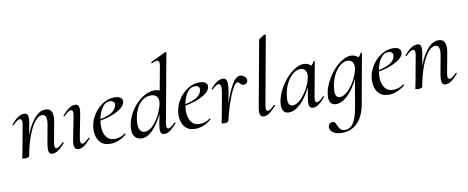

<svg xmlns="http://www.w3.org/2000/svg" viewBox="-79 -1098 4269 1752"><g transform="rotate(-10 2055.0 -222.5)"><path d="M84 -376Q113 -395 140 -395Q160 -395 169 -383.5Q178 -372 178 -347Q178 -332 173 -302L153 -192Q189 -290 237 -344.5Q285 -399 338 -399Q371 -399 387.5 -380Q404 -361 404 -322Q404 -299 398 -267L365 -89Q362 -74 362 -64Q362 -34 381 -34Q391 -34 406 -45Q421 -56 443 -77Q445 -79 446 -79Q449 -79 451 -75.5Q453 -72 451 -69Q417 -29 390 -10Q363 9 337 9Q317 9 308 -2.5Q299 -14 299 -40Q299 -57 304 -89L333 -248Q339 -278 339 -300Q339 -354 300 -354Q268 -354 234 -313Q200 -272 170 -194Q140 -116 121 -9Q119 -1 109 3.5Q99 8 82 8Q55 8 55 1L59 -19Q68 -62 70 -74L111 -297Q114 -312 114 -322Q114 -353 95 -353Q71 -353 29 -309Q28 -308 26 -308Q23 -308 21 -311.5Q19 -315 21 -317Q55 -357 84 -376Z M630 -10Q602 9 576 9Q536 9 536 -40Q536 -61 542 -89L583 -297Q586 -312 586 -323Q586 -353 567 -353Q556 -353 539 -341.5Q522 -330 502 -309Q501 -308 499 -308Q496 -308 493.5 -311.5Q491 -315 494 -317Q560 -395 611 -395Q631 -395 640.5 -383.5Q650 -372 650 -348Q650 -325 645 -302L604 -89Q601 -74 601 -63Q601 -34 619 -34Q642 -34 682 -76Q683 -77 685 -77Q689 -77 691 -73.5Q693 -70 690 -68Q657 -29 630 -10Z M1015 -58Q1018 -58 1020.5 -55Q1023 -52 1021 -49Q950 12 872 12Q806 12 773 -29Q740 -70 740 -135Q740 -157 745 -185Q755 -237 788.5 -286.5Q822 -336 872 -367.5Q922 -399 978 -399Q1013 -399 1032 -386.5Q1051 -374 1051 -353Q1051 -306 982.5 -267.5Q914 -229 817 -212Q813 -188 813 -160Q813 -99 839.5 -62Q866 -25 917 -25Q972 -25 1014 -58ZM972 -324Q974 -334 974 -337Q974 -354 961.5 -363Q949 -372 931 -372Q890 -372 861 -331.5Q832 -291 819 -226Q957 -252 972 -324Z M1237 -361Q1295 -399 1351 -399Q1378 -399 1397 -388L1438 -610Q1440 -619 1440 -633Q1440 -661 1419 -661Q1404 -661 1372 -646H1371Q1367 -646 1365.5 -651.5Q1364 -657 1368 -658L1506 -725H1508Q1512 -725 1515 -722Q1518 -719 1517 -717L1402 -89Q1399 -74 1399 -63Q1399 -34 1417 -34Q1427 -34 1442 -45Q1457 -56 1479 -77Q1481 -79 1483 -79Q1486 -79 1488 -75.5Q1490 -72 1487 -69Q1452 -29 1426 -10Q1400 9 1374 9Q1354 9 1344.5 -2.5Q1335 -14 1335 -39Q1335 -59 1341 -89L1358 -178Q1314 -89 1264 -38Q1214 13 1162 13Q1126 13 1102 -10.5Q1078 -34 1078 -84Q1078 -106 1082 -126Q1095 -197 1137 -260Q1179 -323 1237 -361ZM1158 -63Q1173 -42 1200 -42Q1243 -42 1284 -88.5Q1325 -135 1351 -196.5Q1377 -258 1377 -293Q1377 -325 1359 -342Q1341 -359 1311 -359Q1250 -359 1206 -310.5Q1162 -262 1147 -171Q1143 -148 1143 -125Q1143 -84 1158 -63Z M1802 -58Q1805 -58 1807.5 -55Q1810 -52 1808 -49Q1737 12 1659 12Q1593 12 1560 -29Q1527 -70 1527 -135Q1527 -157 1532 -185Q1542 -237 1575.5 -286.5Q1609 -336 1659 -367.5Q1709 -399 1765 -399Q1800 -399 1819 -386.5Q1838 -374 1838 -353Q1838 -306 1769.5 -267.5Q1701 -229 1604 -212Q1600 -188 1600 -160Q1600 -99 1626.5 -62Q1653 -25 1704 -25Q1759 -25 1801 -58ZM1759 -324Q1761 -334 1761 -337Q1761 -354 1748.5 -363Q1736 -372 1718 -372Q1677 -372 1648 -331.5Q1619 -291 1606 -226Q1744 -252 1759 -324Z M2145 -312Q2138 -316 2130 -325Q2125 -330 2119.5 -334.5Q2114 -339 2107 -339Q2087 -339 2058.5 -282.5Q2030 -226 2004.5 -147.5Q1979 -69 1967 -9Q1965 -1 1955 3.5Q1945 8 1928 8Q1902 8 1902 1Q1903 -5 1908.5 -30Q1914 -55 1917 -74L1953 -271Q1957 -294 1957 -313Q1957 -353 1935 -353Q1914 -353 1876 -315Q1875 -314 1873 -314Q1870 -314 1868 -317.5Q1866 -321 1868 -323Q1900 -360 1927 -377.5Q1954 -395 1980 -395Q2001 -395 2011 -382Q2021 -369 2021 -338Q2021 -314 2015 -276L1994 -159Q2026 -262 2064.5 -328.5Q2103 -395 2141 -395Q2162 -395 2181 -380Q2200 -365 2200 -345Q2200 -330 2189.5 -318.5Q2179 -307 2163 -307Q2152 -307 2145 -312Z M2409 -69Q2373 -29 2347 -10Q2321 9 2295 9Q2256 9 2256 -39Q2256 -59 2262 -89L2370 -680Q2372 -689 2374.5 -693Q2377 -697 2385 -701L2427 -725Q2428 -726 2430 -726Q2434 -726 2437 -722.5Q2440 -719 2438 -717L2324 -89Q2321 -73 2321 -62Q2321 -34 2339 -34Q2349 -34 2364 -45Q2379 -56 2401 -77Q2403 -79 2404 -79Q2407 -79 2409.5 -75.5Q2412 -72 2409 -69Z M2837 -405 2779 -89Q2776 -74 2776 -62Q2776 -34 2793 -34Q2814 -34 2855 -77Q2856 -78 2858 -78Q2861 -78 2863 -74.5Q2865 -71 2863 -69Q2830 -30 2803 -10.5Q2776 9 2751 9Q2731 9 2721.5 -3Q2712 -15 2712 -41Q2712 -57 2717 -89L2733 -184Q2690 -93 2634 -40Q2578 13 2525 13Q2495 13 2478.5 -5.5Q2462 -24 2462 -62Q2462 -71 2464 -91Q2474 -160 2517.5 -232.5Q2561 -305 2620 -352Q2679 -399 2731 -399Q2773 -399 2799 -372Q2818 -388 2825 -407Q2827 -409 2829 -409Q2832 -409 2835 -407.5Q2838 -406 2837 -405ZM2570 -44Q2604 -44 2641.5 -79Q2679 -114 2708.5 -167Q2738 -220 2748 -269Q2751 -283 2751 -296Q2751 -325 2736 -342Q2721 -359 2693 -359Q2659 -359 2625 -331.5Q2591 -304 2566 -256Q2541 -208 2532 -148Q2528 -116 2528 -106Q2528 -44 2570 -44Z M2872 179Q2884 168 2899 168Q2914 168 2921 176.5Q2928 185 2936 205Q2947 231 2960.5 245Q2974 259 3006 259Q3045 259 3075.5 220Q3106 181 3125 77L3170 -184Q3127 -93 3071 -40Q3015 13 2962 13Q2932 13 2915.5 -5.5Q2899 -24 2899 -62Q2899 -71 2901 -91Q2911 -160 2954.5 -232.5Q2998 -305 3057 -352Q3116 -399 3168 -399Q3210 -399 3236 -372Q3255 -388 3262 -407Q3264 -409 3266 -409Q3269 -409 3272 -407.5Q3275 -406 3274 -405L3191 53Q3172 163 3114.5 222Q3057 281 2969 281Q2921 281 2890.5 261.5Q2860 242 2860 211Q2860 190 2872 179ZM2965 -106Q2965 -44 3007 -44Q3041 -44 3078.5 -79Q3116 -114 3145.5 -167Q3175 -220 3185 -269Q3188 -283 3188 -296Q3188 -325 3173 -342Q3158 -359 3130 -359Q3096 -359 3062 -331.5Q3028 -304 3003 -256Q2978 -208 2969 -148Q2965 -116 2965 -106Z M3595 -58Q3598 -58 3600.5 -55Q3603 -52 3601 -49Q3530 12 3452 12Q3386 12 3353 -29Q3320 -70 3320 -135Q3320 -157 3325 -185Q3335 -237 3368.5 -286.5Q3402 -336 3452 -367.5Q3502 -399 3558 -399Q3593 -399 3612 -386.5Q3631 -374 3631 -353Q3631 -306 3562.5 -267.5Q3494 -229 3397 -212Q3393 -188 3393 -160Q3393 -99 3419.5 -62Q3446 -25 3497 -25Q3552 -25 3594 -58ZM3552 -324Q3554 -334 3554 -337Q3554 -354 3541.5 -363Q3529 -372 3511 -372Q3470 -372 3441 -331.5Q3412 -291 3399 -226Q3537 -252 3552 -324Z M3726 -376Q3755 -395 3782 -395Q3802 -395 3811 -383.5Q3820 -372 3820 -347Q3820 -332 3815 -302L3795 -192Q3831 -290 3879 -344.5Q3927 -399 3980 -399Q4013 -399 4029.5 -380Q4046 -361 4046 -322Q4046 -299 4040 -267L4007 -89Q4004 -74 4004 -64Q4004 -34 4023 -34Q4033 -34 4048 -45Q4063 -56 4085 -77Q4087 -79 4088 -79Q4091 -79 4093 -75.5Q4095 -72 4093 -69Q4059 -29 4032 -10Q4005 9 3979 9Q3959 9 3950 -2.5Q3941 -14 3941 -40Q3941 -57 3946 -89L3975 -248Q3981 -278 3981 -300Q3981 -354 3942 -354Q3910 -354 3876 -313Q3842 -272 3812 -194Q3782 -116 3763 -9Q3761 -1 3751 3.5Q3741 8 3724 8Q3697 8 3697 1L3701 -19Q3710 -62 3712 -74L3753 -297Q3756 -312 3756 -322Q3756 -353 3737 -353Q3713 -353 3671 -309Q3670 -308 3668 -308Q3665 -308 3663 -311.5Q3661 -315 3663 -317Q3697 -357 3726 -376Z"/></g></svg>

Font: CormorantInfant-MediumItalic
Style: Italic
Weight: 500
Italic angle: -10°
Designer: Christian Thalmann (Catharsis Fonts)
Foundry: Catharsis Fonts
Version: Version 3.303